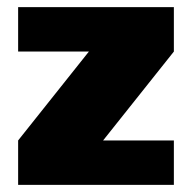

<svg xmlns="http://www.w3.org/2000/svg" viewBox="-20 -520 540 540"><path d="M469 0H31V-125L230 -375H31V-500H469V-375L270 -125H469Z"/></svg>

Font: CostaRica
Style: Normal
Weight: 900
Version: Version 1.3